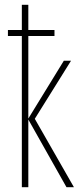

<svg xmlns="http://www.w3.org/2000/svg" viewBox="-20 -780 333 800"><path d="M98 -655H207V-630H98V-286L246 -527H276L125 -285L288 0H257L98 -282V0H71V-630H13V-655H71V-760H98Z"/></svg>

Font: Noto Sans Display Thin Cond
Style: Regular
Weight: 250
Width: 3
Designer: Monotype Design team
Foundry: Monotype Imaging Inc.
Version: Version 1.000